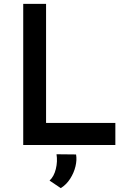

<svg xmlns="http://www.w3.org/2000/svg" viewBox="-20 -749 670 992"><path d="M100 -729H218V-114H576V0H100ZM294 223 236 184Q259 163 268.5 124Q278 85 272 48L373 49Q378 77 370 110.5Q362 144 342.5 174.5Q323 205 294 223Z"/></svg>

Font: Reem Kufi Medium
Style: Regular
Weight: 500
Designer: Khaled Hosny
Version: Version 1.001